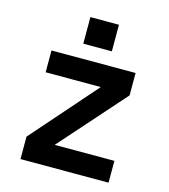

<svg xmlns="http://www.w3.org/2000/svg" viewBox="-112 -845 824 935"><g transform="rotate(15 300.0 -378.0)"><path d="M78 0V-113L365 -440H87V-550H511V-437L221 -110H522V0ZM228 -756H372V-622H228Z"/></g></svg>

Font: Tiny
Style: Bold
Weight: 700
Monospace: yes
Designer: Philipp Nurullin, Konstantin Bulenkov
Foundry: JetBrains
Version: Version 2.251; ttfautohint (v1.8.4.7-5d5b)